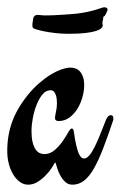

<svg xmlns="http://www.w3.org/2000/svg" viewBox="-40 -503 333 530"><path d="M272 -169.9Q257.3 -126 244.6 -93Q231.9 -60.1 219.2 -37.8Q206.5 -15.6 192.1 -4.4Q177.7 6.8 160.2 6.8Q147.9 6.8 139.9 -1Q131.8 -8.8 126.5 -18.6Q121.1 -28.3 118.4 -37.4Q115.7 -46.4 114.7 -49.3Q114.3 -50.3 113.8 -52.2Q113.3 -54.2 112.3 -54.2Q111.3 -54.2 110.6 -52.7Q109.9 -51.3 108.9 -49.8Q107.4 -46.4 101.1 -37.1Q94.7 -27.8 85.2 -18.1Q75.7 -8.3 63.5 -0.7Q51.3 6.8 37.1 6.8Q25.9 6.8 15.4 -0.5Q4.9 -7.8 -2.9 -20.3Q-10.7 -32.7 -15.4 -49.8Q-20 -66.9 -20 -86.4Q-20 -128.9 -6.6 -166.3Q6.8 -203.6 37.1 -241.2Q51.8 -259.3 68.1 -273.4Q84.5 -287.6 100.1 -297.1Q115.7 -306.6 130.1 -311.5Q144.5 -316.4 154.8 -316.4Q161.6 -316.4 168.5 -314Q175.3 -311.5 180.7 -305.7Q186 -299.8 189.2 -290.3Q192.4 -280.8 192.4 -267.1Q192.4 -252.4 187.7 -235.4Q183.1 -218.3 174.1 -203.4Q165 -188.5 151.9 -178.7Q138.7 -168.9 122.1 -168.9Q111.8 -168.9 111.8 -176.8Q111.8 -182.1 114.5 -194.3Q117.2 -206.5 117.2 -217.8Q117.2 -222.2 116.7 -228.3Q116.2 -234.4 114.3 -240.2Q112.3 -246.1 108.9 -250Q105.5 -253.9 99.6 -253.9Q86.4 -253.9 76.7 -241.7Q66.9 -229.5 60.3 -211.9Q53.7 -194.3 50.3 -175.3Q46.9 -156.2 46.9 -142.6Q46.9 -124 49.8 -111.6Q52.7 -99.1 57.6 -91.6Q62.5 -84 68.8 -80.8Q75.2 -77.6 82 -77.6Q98.1 -77.6 110.8 -88.6Q123.5 -99.6 132.8 -113Q142.1 -126.5 148.2 -137.5Q154.3 -148.4 158.2 -148.4Q162.6 -148.4 164.1 -138.2Q167 -116.2 170.4 -102.1Q173.8 -87.9 177.2 -79.8Q180.7 -71.8 184.3 -68.6Q188 -65.4 191.9 -65.4Q199.2 -65.4 206.5 -74Q213.9 -82.5 221.2 -97.2Q228.5 -111.8 236.3 -131.3Q244.1 -150.9 252.9 -172.9Q258.3 -185.1 265.6 -185.1Q272.9 -185.1 272.9 -176.3Q272.9 -172.9 272 -169.9ZM256.8 -474.6Q254.4 -469.7 252.2 -464.4Q250 -459 246.6 -457.5Q244.6 -456.5 244.9 -453.4Q245.1 -450.2 244.1 -448.2Q243.7 -447.3 243.2 -444.3Q242.7 -441.4 242.7 -439.9Q242.7 -438 242.9 -436.8Q243.2 -435.5 243.7 -433.6Q243.7 -429.2 239.5 -425Q235.4 -420.9 224.9 -417.5Q214.4 -414.1 196 -411.9Q177.7 -409.7 149.4 -409.7Q128.9 -409.7 111.3 -411.9Q93.8 -414.1 80.8 -416.7Q67.9 -419.4 60.3 -421.9Q52.7 -424.3 51.8 -425.3Q49.3 -427.7 49.3 -434.1Q49.3 -436 50 -441.4Q50.8 -446.8 51.8 -452.6Q53.7 -461.9 64.5 -461.9Q67.4 -461.9 72.5 -461.2Q77.6 -460.4 88.4 -460.4Q97.2 -460.4 107.9 -460.9Q118.7 -461.4 129.6 -462.2Q140.6 -462.9 151.4 -463.6Q162.1 -464.4 170.9 -465.3Q188 -467.3 201.4 -470.2Q214.8 -473.1 224.4 -476.1Q233.9 -479 239.7 -481Q245.6 -482.9 247.6 -482.9Q256.8 -482.9 256.8 -476.6V-474.6Z"/></svg>

Font: Engagement
Style: Regular
Weight: 400
Designer: Astigmatic (AOETI)
Foundry: Astigmatic (AOETI)
Version: Version 1.000